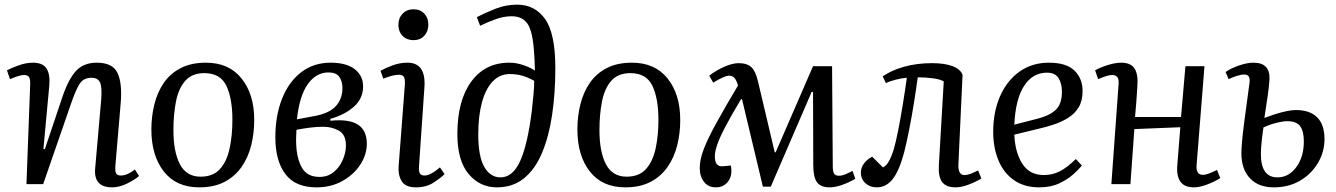

<svg xmlns="http://www.w3.org/2000/svg" viewBox="-20 -793 5754 827"><path d="M579 -35Q561 -19 527.5 -2.5Q494 14 463 14Q382 14 390 -69L416 -365Q420 -419 410.5 -438.5Q401 -458 374 -458Q339 -458 322 -430.5Q305 -403 284 -341L166 0H94L110 -430Q111 -452 105 -461Q99 -470 83 -470Q65 -470 23 -452L10 -490Q26 -499 59 -511Q92 -523 122 -523Q165 -523 181 -497Q197 -471 192 -421L167 -152L173 -150L247 -370Q273 -449 306 -486Q339 -523 397 -523Q465 -523 486 -479Q507 -435 500 -350L477 -80Q475 -56 480 -46.5Q485 -37 501 -37Q515 -37 530.5 -44Q546 -51 561 -63Z M838 14Q739 14 685.5 -54.5Q632 -123 632 -235Q632 -292 645 -344Q658 -396 685.5 -436Q713 -476 758 -499.5Q803 -523 867 -523Q966 -523 1020.5 -455Q1075 -387 1075 -276Q1075 -219 1062 -167Q1049 -115 1020.5 -74Q992 -33 947 -9.5Q902 14 838 14ZM844 -32Q898 -32 927.5 -65Q957 -98 969 -153.5Q981 -209 981 -277Q981 -369 955 -423.5Q929 -478 860 -478Q807 -478 778 -445Q749 -412 738 -356Q727 -300 727 -233Q727 -139 755 -85.5Q783 -32 844 -32Z M1343 14Q1252 14 1209 -43.5Q1166 -101 1166 -201Q1166 -295 1195 -368Q1224 -441 1277.5 -482Q1331 -523 1404 -523Q1472 -523 1508 -495Q1544 -467 1544 -421Q1544 -369 1505 -334Q1466 -299 1403 -281V-273Q1484 -281 1522 -256Q1560 -231 1560 -174Q1560 -127 1532 -84Q1504 -41 1455 -13.5Q1406 14 1343 14ZM1259 -279 1339 -294Q1400 -306 1427.5 -337Q1455 -368 1455 -414Q1455 -443 1441.5 -462Q1428 -481 1395 -481Q1342 -481 1306 -431Q1270 -381 1259 -279ZM1356 -31Q1392 -31 1417.5 -52Q1443 -73 1456.5 -104.5Q1470 -136 1470 -166Q1470 -213 1440 -230Q1410 -247 1372 -247Q1343 -247 1313 -243Q1283 -239 1257 -234Q1256 -217 1255.5 -200.5Q1255 -184 1256 -168Q1259 -107 1281.5 -69Q1304 -31 1356 -31Z M1696 -686Q1696 -715 1714 -734Q1732 -753 1761 -753Q1790 -753 1807.5 -734.5Q1825 -716 1825 -687Q1825 -658 1807.5 -639Q1790 -620 1761 -620Q1732 -620 1714 -638.5Q1696 -657 1696 -686ZM1724 -430Q1725 -453 1719.5 -462Q1714 -471 1698 -471Q1672 -471 1631 -454L1619 -488Q1638 -499 1670 -511Q1702 -523 1735 -523Q1816 -523 1808 -416L1785 -80Q1783 -57 1788 -47Q1793 -37 1809 -37Q1834 -37 1875 -72L1895 -43Q1879 -27 1847.5 -6.5Q1816 14 1772 14Q1726 14 1710 -13Q1694 -40 1697 -77Z M2034 -719Q2072 -739 2116 -756Q2160 -773 2207 -773Q2284 -773 2328 -711Q2372 -649 2372 -500Q2372 -391 2358 -297.5Q2344 -204 2314.5 -134Q2285 -64 2237 -25Q2189 14 2120 14Q2047 14 1998.5 -43.5Q1950 -101 1950 -216Q1950 -359 2009.5 -441Q2069 -523 2174 -523Q2204 -523 2234.5 -512.5Q2265 -502 2284 -489Q2283 -538 2280 -573Q2274 -660 2251.5 -691.5Q2229 -723 2184 -723Q2152 -723 2118.5 -711.5Q2085 -700 2048 -682ZM2136 -29Q2189 -29 2221 -100.5Q2253 -172 2271 -318Q2275 -354 2278 -387Q2281 -420 2281 -445Q2254 -460 2229.5 -467Q2205 -474 2176 -474Q2132 -474 2101.5 -441.5Q2071 -409 2055.5 -350.5Q2040 -292 2040 -215Q2040 -119 2066 -74Q2092 -29 2136 -29Z M2673 14Q2574 14 2520.5 -54.5Q2467 -123 2467 -235Q2467 -292 2480 -344Q2493 -396 2520.5 -436Q2548 -476 2593 -499.5Q2638 -523 2702 -523Q2801 -523 2855.5 -455Q2910 -387 2910 -276Q2910 -219 2897 -167Q2884 -115 2855.5 -74Q2827 -33 2782 -9.5Q2737 14 2673 14ZM2679 -32Q2733 -32 2762.5 -65Q2792 -98 2804 -153.5Q2816 -209 2816 -277Q2816 -369 2790 -423.5Q2764 -478 2695 -478Q2642 -478 2613 -445Q2584 -412 2573 -356Q2562 -300 2562 -233Q2562 -139 2590 -85.5Q2618 -32 2679 -32Z M3300 11H3266L3176 -366H3172Q3130 -296 3105 -248.5Q3080 -201 3069.5 -170.5Q3059 -140 3059 -120Q3059 -73 3094 -77L3128 -80Q3136 -39 3117 -12.5Q3098 14 3063 14Q3031 14 3012.5 -9.5Q2994 -33 2994 -70Q2994 -105 3011 -150Q3028 -195 3065 -262Q3086 -300 3109.5 -341Q3133 -382 3159 -425Q3151 -450 3142.5 -458.5Q3134 -467 3120 -467Q3101 -467 3052 -437L3035 -467Q3066 -491 3101 -506Q3136 -521 3161 -521Q3198 -521 3216.5 -503.5Q3235 -486 3245 -442L3317 -137H3321L3482 -508H3564L3567 -77Q3567 -55 3572.5 -45.5Q3578 -36 3594 -36Q3606 -36 3619.5 -41.5Q3633 -47 3652 -57L3664 -23Q3641 -9 3610 2.5Q3579 14 3554 14Q3515 14 3499 -8Q3483 -30 3483 -82L3482 -397H3476Z M3782 -464Q3819 -490 3874 -505.5Q3929 -521 3995 -521Q4049 -521 4083 -508Q4117 -495 4126 -471L4108 -83Q4107 -39 4134 -39Q4146 -39 4159.5 -44Q4173 -49 4193 -59L4207 -24Q4184 -10 4152.5 2Q4121 14 4096 14Q4055 14 4038 -9Q4021 -32 4024 -82L4045 -442Q4032 -451 4000 -455.5Q3968 -460 3933 -460Q3926 -408 3916.5 -349Q3907 -290 3896 -234Q3885 -178 3874 -135Q3853 -57 3825 -21.5Q3797 14 3756 14Q3727 14 3707.5 -4Q3688 -22 3688 -50Q3688 -71 3702 -89.5Q3716 -108 3737 -118L3783 -72Q3809 -82 3830 -151Q3838 -178 3848 -228Q3858 -278 3868 -339Q3878 -400 3886 -458Q3866 -457 3839 -450Q3812 -443 3796 -435Z M4498 -523Q4573 -523 4608 -489Q4643 -455 4643 -401Q4643 -359 4626.5 -331.5Q4610 -304 4582.5 -286.5Q4555 -269 4523 -258Q4491 -247 4460 -240L4349 -213Q4352 -138 4383 -88.5Q4414 -39 4476 -39Q4513 -39 4544.5 -55Q4576 -71 4614 -108L4640 -80Q4629 -66 4604.5 -43.5Q4580 -21 4543 -3.5Q4506 14 4456 14Q4392 14 4347.5 -17Q4303 -48 4280.5 -102.5Q4258 -157 4258 -225Q4258 -312 4288 -379.5Q4318 -447 4372 -485Q4426 -523 4498 -523ZM4554 -398Q4554 -433 4539.5 -456.5Q4525 -480 4490 -480Q4428 -480 4391 -423Q4354 -366 4349 -256L4450 -282Q4503 -296 4528.5 -321Q4554 -346 4554 -398Z M5064 -245 4866 -237 4849 0H4767L4798 -430Q4800 -452 4792.5 -461Q4785 -470 4770 -470Q4751 -470 4710 -452L4697 -490Q4717 -502 4750.5 -512.5Q4784 -523 4809 -523Q4851 -523 4867 -497.5Q4883 -472 4879 -422Q4877 -388 4874.5 -355Q4872 -322 4869 -289H5067L5086 -508H5168L5134 -81Q5131 -40 5161 -40Q5173 -40 5188.5 -46Q5204 -52 5222 -61L5236 -26Q5213 -11 5180 1.5Q5147 14 5122 14Q5043 14 5051 -82Z M5426 -285Q5516 -319 5563 -319Q5622 -319 5653.5 -287.5Q5685 -256 5685 -194Q5685 -139 5657 -91.5Q5629 -44 5580 -15Q5531 14 5466 14Q5401 14 5364 -25Q5327 -64 5327 -134Q5327 -151 5330 -185Q5333 -219 5338.5 -261Q5344 -303 5350 -347Q5356 -391 5361 -429Q5365 -453 5359.5 -462.5Q5354 -472 5339 -472Q5326 -472 5307 -466Q5288 -460 5272 -452L5259 -483Q5282 -499 5317 -511Q5352 -523 5379 -523Q5451 -523 5448 -452Q5447 -427 5440.5 -381Q5434 -335 5426 -285ZM5422 -244Q5418 -218 5414.5 -185.5Q5411 -153 5411 -130Q5411 -29 5482 -29Q5531 -29 5563.5 -73Q5596 -117 5596 -184Q5596 -228 5580 -249.5Q5564 -271 5525 -271Q5506 -271 5478 -264Q5450 -257 5422 -244Z"/></svg>

Font: Literata 36pt
Style: Italic
Weight: 400
Italic angle: -2°
Designer: Latin by Veronika Burian and Jose Scaglione. Greek by Irene Vlachou. Cyrillic by Vera Evstafieva
Foundry: TypeTogether
Version: Version 3.002